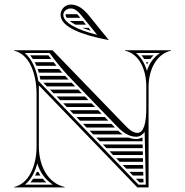

<svg xmlns="http://www.w3.org/2000/svg" viewBox="-20 -820 810 840"><path d="M271.7 -742H331.8C326.8 -748 322.1 -753.5 317.6 -758H267.4C267.1 -757 267 -756 267 -755C267 -751 268.6 -746.6 271.7 -742ZM285.2 -728C291.7 -722.7 300.1 -717.3 310.1 -712H356.2C351.9 -717.3 347.5 -722.7 343.2 -728ZM340.9 -698C352 -693.6 364.3 -689.4 377.8 -685.4C374.4 -689.6 371 -693.8 367.6 -698ZM454 -645 455 -646 369.3 -751.7C347.2 -779 321.9 -800 290 -800C265.2 -800 245 -779.8 245 -755C245 -700.5 344.1 -665.5 454 -645ZM405 -667.7C316 -689.6 257 -721.3 257 -755C257 -770.5 271.8 -783 290 -783C311.3 -783 326.9 -764 343 -744.1ZM638 -562C642.3 -567.8 647 -573 652 -578H599.1C603.3 -573 607.2 -567.6 610.7 -562ZM628.6 -548H618.7C620.3 -544.8 621.8 -541.5 623.3 -538.3C625 -541.7 626.8 -544.9 628.6 -548ZM147.5 -68H141.2C138.8 -62.3 136.3 -57 133.6 -52H157C153.6 -57.1 150.4 -62.5 147.5 -68ZM167.5 -38H125.4C121.7 -32.4 117.7 -27.1 113.4 -22H182.7C177.2 -27.1 172.2 -32.4 167.5 -38ZM123.7 -562H203.9C199.9 -567.3 195.9 -572.6 191.9 -578H112.2C116.3 -572.9 120.2 -567.6 123.7 -562ZM131.8 -548C134.5 -542.8 137.1 -537.5 139.4 -532H227.4C223.1 -537.3 218.9 -542.6 214.7 -548ZM144.8 -518C146.6 -512.8 148.3 -507.4 149.8 -502H252.6C248 -507.3 243.4 -512.6 238.9 -518ZM153.3 -488C154.6 -482.7 155.6 -477.4 156.6 -472H280C274.9 -477.3 270 -482.7 265.1 -488ZM293.6 -458H169.6L185 -442H309.1ZM322.6 -428H198.6L214 -412H338ZM351.6 -398H227.5L242.9 -382H367ZM380.6 -368H256.5L271.9 -352H396ZM409.5 -338H285.4C290.6 -332.7 295.7 -327.3 300.8 -322H425ZM438.5 -308H314.4L329.8 -292H454ZM467.5 -278H343.3C348.5 -272.7 353.6 -267.3 358.7 -262H483ZM497.1 -248H372.3L387.7 -232H516.7C509.9 -236.8 503.4 -242.2 497.1 -248ZM542.7 -218H401.2C406.4 -212.7 411.5 -207.3 416.6 -202H603.7L603.3 -218H600.2C592.6 -213.8 585 -211.8 576.2 -211.8C564.2 -211.8 553.1 -214 542.7 -218ZM606.4 -82C606.3 -87.3 606.2 -92.7 606 -98H517L532.4 -82ZM606.7 -68H546C551.1 -62.7 556.2 -57.3 561.4 -52H607.1ZM607.4 -38H574.9L590.3 -22H607.8ZM604 -188H430.2L445.6 -172H604.4C604.2 -177.3 604.1 -182.7 604 -188ZM604.7 -158H459.1C464.3 -152.7 469.4 -147.3 474.5 -142H605C604.9 -147.3 604.8 -152.7 604.7 -158ZM605.4 -128H488.1L503.5 -112H605.7C605.6 -117.3 605.5 -122.7 605.4 -128ZM630 -440C630 -518 667 -585 728 -598V-600H527V-598C588 -585 620 -518 620 -440V-348C620 -279.9 608.6 -238.8 581.2 -238.8C559.8 -238.8 541.9 -256.4 524 -275L210 -600H42V-598C107.1 -583.7 140 -500.1 140 -407V-180C140 -92 105 -16 42 -2V0H263V-2C191 -18 150 -92 150 -180V-446.6L581 0H630ZM147.3 -466.7C139 -517.1 119.5 -561.9 88.4 -588H196.9C230.3 -542.8 260.3 -505.8 299.8 -466L492.4 -266.7C517 -241.1 543.3 -221.8 576.2 -221.8C591.2 -221.8 603.7 -230 612.8 -243L618 -12H586.1ZM143.1 -105.4C155 -65.7 177 -35.3 211.3 -12H89C115.8 -33.9 133.3 -66.9 143.1 -105.4ZM679.2 -588C651.2 -567.7 632.6 -542.7 622.9 -509.7C613.7 -541.7 597.7 -569.4 575 -588Z"/></svg>

Font: SortefaxS02
Style: Medium
Weight: 500
Designer: gluk
Foundry: gluk
Version: Version 0.261